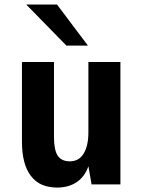

<svg xmlns="http://www.w3.org/2000/svg" viewBox="-20 -824 642 858"><path d="M97.2 -803.7H234.9L373 -620.1H276.9ZM234.9 14.2Q198.2 14.2 168.7 2Q139.2 -10.3 118.2 -37.6Q78.1 -89.4 78.1 -190.9V-546.9H221.2V-212.9Q221.2 -153.8 237.8 -128.4Q246.1 -115.7 260 -109.4Q273.9 -103 292 -103Q310.5 -103 326.2 -110.8Q341.8 -118.7 353.5 -137.2Q375 -171.9 375 -232.9V-546.9H518.1V0H389.2L375 -81.1Q359.4 -35.6 323.7 -10.7Q287.1 14.2 234.9 14.2Z"/></svg>

Font: Hack
Style: Bold
Weight: 700
Monospace: yes
Designer: Christopher Simpkins
Foundry: Christopher Simpkins
Version: Version 2.017